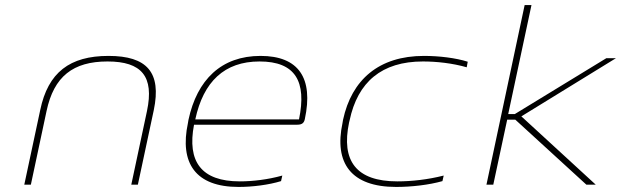

<svg xmlns="http://www.w3.org/2000/svg" viewBox="-20 -730 2455 759"><path d="M139 -295 76 0H102L164 -291C193 -428 269 -487 405 -487C540 -487 590 -428 561 -291L499 0H525L588 -295C619 -444 561 -509 409 -509C256 -509 170 -444 139 -295Z M1185 -259C1220 -422 1160 -509 1010 -509C855 -509 759 -415 725 -256L723 -244C689 -85 753 9 923 9C978 9 1042 1 1091 -14L1096 -36C1039 -20 978 -13 928 -13C776 -13 719 -91 747 -237H1155C1175 -237 1182 -245 1185 -259ZM752 -258C784 -407 867 -487 1006 -487C1148 -487 1193 -408 1162 -258Z M1336 -256 1334 -244C1300 -85 1368 9 1546 9C1607 9 1676 1 1729 -14L1734 -36C1671 -20 1607 -13 1551 -13C1388 -13 1328 -94 1360 -246L1362 -254C1394 -406 1489 -487 1652 -487C1707 -487 1769 -480 1825 -464L1829 -486C1782 -501 1716 -509 1656 -509C1478 -509 1370 -415 1336 -256Z M2054 -710 1903 0H1930L1985 -257H2017L2298 0H2335L2041 -270L2415 -500H2377L2015 -279H1989L2081 -710Z"/></svg>

Font: LT Wave Mono Thin
Style: Italic
Weight: 100
Designer: Daniel Lyons
Version: Version 2.5 (Glyphs App)